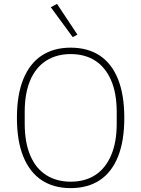

<svg xmlns="http://www.w3.org/2000/svg" viewBox="-20 -955 727 987"><path d="M343 12Q256 12 194.5 -28.5Q133 -69 100 -149.5Q67 -230 67 -349Q67 -468 100 -548.5Q133 -629 194.5 -669.5Q256 -710 343 -710Q431 -710 492.5 -669.5Q554 -629 586.5 -548.5Q619 -468 619 -349Q619 -230 586.5 -149.5Q554 -69 492.5 -28.5Q431 12 343 12ZM343 -21Q417 -21 469.5 -55Q522 -89 551 -156Q580 -223 580 -319V-379Q580 -476 551 -542.5Q522 -609 469.5 -643Q417 -677 343 -677Q271 -677 217.5 -643Q164 -609 135.5 -542.5Q107 -476 107 -379V-319Q107 -223 135.5 -156Q164 -89 217.5 -55Q271 -21 343 -21ZM354 -764 241 -918 273 -935 378 -777Z"/></svg>

Font: IBM Plex Sans ExtraLight
Style: Regular
Weight: 250
Designer: Mike Abbink, Paul van der Laan, Pieter van Rosmalen
Foundry: Bold Monday
Version: Version 3.201